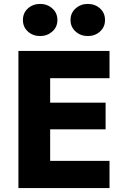

<svg xmlns="http://www.w3.org/2000/svg" viewBox="-20 -960 643 980"><path d="M340 -858Q340 -894 366 -917Q392 -940 428 -940Q465 -940 490.5 -917Q516 -894 516 -858Q516 -822 490.5 -799Q465 -776 428 -776Q392 -776 366 -799Q340 -822 340 -858ZM97 -858Q97 -894 122.5 -917Q148 -940 185 -940Q221 -940 247 -917Q273 -894 273 -858Q273 -822 247 -799Q221 -776 185 -776Q148 -776 122.5 -799Q97 -822 97 -858ZM74 -700H539V-561H236V-436H519V-300H236V-139H539V0H74Z"/></svg>

Font: Jost*
Style: Bold
Weight: 700
Version: Version 3.7